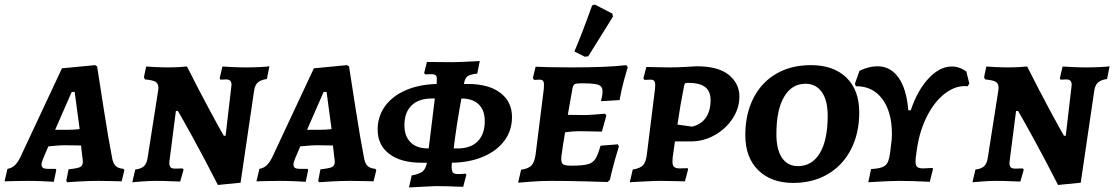

<svg xmlns="http://www.w3.org/2000/svg" viewBox="-42 -797 4909 846"><path d="M502 -53 506 -47 494 2Q483 2 453.5 1Q424 0 393 0Q350 0 308 2.5Q266 5 254 6L250 0L260 -51Q299 -55 311 -61Q323 -67 323 -83Q323 -95 321 -103L315 -156L245 -157Q225 -157 204 -155Q183 -153 171 -152L148 -98Q141 -81 141 -72Q141 -62 147.5 -57.5Q154 -53 170 -53H203L206 -48L195 4Q184 3 146.5 1.5Q109 0 77 0Q43 0 15 1Q-13 2 -22 2L-9 -53Q9 -56 22 -67.5Q35 -79 47 -103L231 -496L377 -510L386 -504Q393 -459 414.5 -321Q436 -183 451 -107Q455 -79 466.5 -67Q478 -55 502 -53ZM253 -225Q282 -225 309 -228L287 -392H274L201 -225Z M977 -413 978 -424Q978 -447 955 -447L929 -446L926 -452L938 -504Q950 -503 982 -501.5Q1014 -500 1046 -500Q1073 -500 1104 -501.5Q1135 -503 1145 -505L1134 -449Q1107 -445 1094.5 -434Q1082 -423 1078 -400L1018 8L918 18Q860 -96 808.5 -189.5Q757 -283 742 -308H733L705 -90L704 -79Q704 -65 710 -59.5Q716 -54 730 -54L762 -55L767 -50L752 3Q740 3 708.5 1.5Q677 0 646 0Q617 0 584 2.5Q551 5 541 6L554 -50Q579 -53 591.5 -64Q604 -75 608 -99L655 -399L656 -410Q656 -429 643.5 -436.5Q631 -444 597 -447Q593 -453 592 -456L602 -504Q611 -503 641.5 -501.5Q672 -500 700 -500Q723 -500 748.5 -501.5Q774 -503 782 -504Q831 -406 880 -315Q929 -224 944 -199H952Z M1612 -53 1616 -47 1604 2Q1593 2 1563.5 1Q1534 0 1503 0Q1460 0 1418 2.5Q1376 5 1364 6L1360 0L1370 -51Q1409 -55 1421 -61Q1433 -67 1433 -83Q1433 -95 1431 -103L1425 -156L1355 -157Q1335 -157 1314 -155Q1293 -153 1281 -152L1258 -98Q1251 -81 1251 -72Q1251 -62 1257.5 -57.5Q1264 -53 1280 -53H1313L1316 -48L1305 4Q1294 3 1256.5 1.5Q1219 0 1187 0Q1153 0 1125 1Q1097 2 1088 2L1101 -53Q1119 -56 1132 -67.5Q1145 -79 1157 -103L1341 -496L1487 -510L1496 -504Q1503 -459 1524.5 -321Q1546 -183 1561 -107Q1565 -79 1576.5 -67Q1588 -55 1612 -53ZM1363 -225Q1392 -225 1419 -228L1397 -392H1384L1311 -225Z M1949 -80Q1948 -72 1948 -62Q1948 -43 1954 -36.5Q1960 -30 1976 -30Q1995 -30 2009 -32L2013 -27L1999 26Q1977 26 1939 24L1878 23Q1866 23 1796 27L1760 29L1772 -24Q1806 -30 1820 -41.5Q1834 -53 1839 -80H1815Q1724 -80 1673 -119Q1622 -158 1622 -226Q1622 -284 1654.5 -329Q1687 -374 1746 -399.5Q1805 -425 1882 -427V-429Q1883 -436 1883 -447Q1883 -460 1878 -465Q1873 -470 1859 -470Q1839 -470 1831 -469L1827 -476L1839 -524L1953 -523Q1977 -523 2072 -528L2061 -473Q2029 -469 2018 -461Q2007 -453 2003 -431L2002 -427H2020Q2111 -427 2162.5 -388Q2214 -349 2214 -281Q2214 -222 2180.5 -177Q2147 -132 2087 -106.5Q2027 -81 1949 -80ZM1844 -143H1847L1874 -363H1861Q1803 -363 1771.5 -332.5Q1740 -302 1740 -245Q1740 -197 1767 -170Q1794 -143 1844 -143ZM1957 -143H1975Q2032 -143 2063 -174.5Q2094 -206 2094 -263Q2094 -311 2067.5 -337Q2041 -363 1991 -363Q1969 -243 1957 -143Z M2476 -67Q2524 -67 2547 -73Q2570 -79 2581.5 -97Q2593 -115 2604 -155L2680 -161L2685 -152Q2681 -140 2668.5 -96Q2656 -52 2645 -4L2635 5Q2611 4 2531.5 2Q2452 0 2387 0Q2341 0 2297 3.5Q2253 7 2241 8L2254 -49Q2287 -54 2300 -68Q2313 -82 2318 -116L2354 -404Q2355 -412 2355 -423Q2355 -436 2350.5 -441Q2346 -446 2335 -446L2311 -445L2306 -453L2318 -503Q2334 -502 2378.5 -501Q2423 -500 2474 -500Q2636 -500 2718 -510L2724 -501Q2720 -489 2708 -445.5Q2696 -402 2688 -356L2606 -351Q2607 -355 2610 -369Q2613 -383 2613 -393Q2613 -409 2605.5 -416.5Q2598 -424 2579 -427Q2560 -430 2522 -430Q2497 -430 2490 -426Q2483 -422 2480 -405L2460 -291L2532 -290Q2548 -290 2580.5 -292.5Q2613 -295 2624 -296L2630 -288L2610 -217Q2600 -217 2570.5 -218Q2541 -219 2509 -219Q2483 -219 2448 -214L2439 -160Q2438 -150 2434.5 -128.5Q2431 -107 2431 -96Q2431 -78 2440 -72.5Q2449 -67 2476 -67ZM2550 -549 2535 -547 2489 -570Q2523 -650 2567 -773L2579 -777L2656 -737L2659 -724Z M2846 -501 2909 -500Q2940 -500 2976.5 -502Q3013 -504 3027 -505Q3124 -505 3170 -466.5Q3216 -428 3216 -372Q3216 -320 3186 -274.5Q3156 -229 3107 -201.5Q3058 -174 3004 -174H2932L2922 -104Q2921 -97 2921 -85Q2921 -68 2928.5 -61.5Q2936 -55 2954 -55L2988 -56Q2988 -55 2989 -53.5Q2990 -52 2990 -51L2976 2Q2964 2 2931.5 1Q2899 0 2870 0Q2845 0 2797 2.5Q2749 5 2733 6L2746 -50Q2778 -55 2791 -68.5Q2804 -82 2808 -115L2844 -404Q2845 -411 2845 -422Q2845 -435 2840.5 -440.5Q2836 -446 2825 -446L2797 -445L2793 -452L2806 -502Q2830 -502 2846 -501ZM3089 -356Q3089 -395 3065 -413.5Q3041 -432 2990 -432Q2979 -432 2976.5 -429.5Q2974 -427 2972 -417Q2957 -344 2943 -248L3008 -239Q3048 -249 3068.5 -279Q3089 -309 3089 -356Z M3242 -202Q3242 -294 3277.5 -364Q3313 -434 3378 -472Q3443 -510 3531 -510Q3631 -510 3687.5 -455Q3744 -400 3744 -302Q3744 -210 3708 -139.5Q3672 -69 3606 -30Q3540 9 3453 9Q3356 9 3299 -47Q3242 -103 3242 -202ZM3605 -287Q3605 -355 3579 -391.5Q3553 -428 3507 -428Q3447 -428 3413 -370.5Q3379 -313 3379 -206Q3379 -137 3404 -101Q3429 -65 3474 -65Q3536 -65 3570.5 -122.5Q3605 -180 3605 -287Z M4229 -429 4222 -417Q4172 -422 4125 -387.5Q4078 -353 4044.5 -288.5Q4011 -224 3999 -145L3993 -103Q3992 -96 3992 -85Q3992 -68 3999.5 -61.5Q4007 -55 4026 -55L4067 -57L4069 -53L4055 4Q3975 0 3918 0Q3880 0 3784 6L3796 -52Q3829 -54 3845.5 -60.5Q3862 -67 3869 -81Q3876 -95 3880 -124L3887 -181L3888 -206Q3888 -304 3845.5 -361Q3803 -418 3729 -417L3725 -428L3745 -485Q3786 -505 3824 -505Q3882 -505 3917.5 -454.5Q3953 -404 3960 -311H3971Q4001 -400 4050 -452Q4099 -504 4152 -504Q4185 -504 4216 -482Z M4679 -413 4680 -424Q4680 -447 4657 -447L4631 -446L4628 -452L4640 -504Q4652 -503 4684 -501.5Q4716 -500 4748 -500Q4775 -500 4806 -501.5Q4837 -503 4847 -505L4836 -449Q4809 -445 4796.5 -434Q4784 -423 4780 -400L4720 8L4620 18Q4562 -96 4510.5 -189.5Q4459 -283 4444 -308H4435L4407 -90L4406 -79Q4406 -65 4412 -59.5Q4418 -54 4432 -54L4464 -55L4469 -50L4454 3Q4442 3 4410.5 1.5Q4379 0 4348 0Q4319 0 4286 2.5Q4253 5 4243 6L4256 -50Q4281 -53 4293.5 -64Q4306 -75 4310 -99L4357 -399L4358 -410Q4358 -429 4345.5 -436.5Q4333 -444 4299 -447Q4295 -453 4294 -456L4304 -504Q4313 -503 4343.5 -501.5Q4374 -500 4402 -500Q4425 -500 4450.5 -501.5Q4476 -503 4484 -504Q4533 -406 4582 -315Q4631 -224 4646 -199H4654Z"/></svg>

Font: Alegreya SC
Style: Bold Italic
Weight: 700
Italic angle: -7°
Designer: Juan Pablo del Peral
Foundry: Huerta Tipografica
Version: Version 2.007; ttfautohint (v1.6)